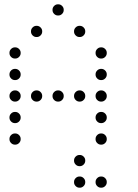

<svg xmlns="http://www.w3.org/2000/svg" viewBox="-20 -696 640 892"><path d="M249 -676Q239 -676 231.5 -668.5Q224 -661 224 -651V-649Q224 -639 231.5 -631.5Q239 -624 249 -624H251Q261 -624 268.5 -631.5Q276 -639 276 -649V-651Q276 -661 268.5 -668.5Q261 -676 251 -676ZM149 -576Q139 -576 131.5 -568.5Q124 -561 124 -551V-549Q124 -539 131.5 -531.5Q139 -524 149 -524H151Q161 -524 168.5 -531.5Q176 -539 176 -549V-551Q176 -561 168.5 -568.5Q161 -576 151 -576ZM349 -576Q339 -576 331.5 -568.5Q324 -561 324 -551V-549Q324 -539 331.5 -531.5Q339 -524 349 -524H351Q361 -524 368.5 -531.5Q376 -539 376 -549V-551Q376 -561 368.5 -568.5Q361 -576 351 -576ZM49 -476Q39 -476 31.5 -468.5Q24 -461 24 -451V-449Q24 -439 31.5 -431.5Q39 -424 49 -424H51Q61 -424 68.5 -431.5Q76 -439 76 -449V-451Q76 -461 68.5 -468.5Q61 -476 51 -476ZM449 -476Q439 -476 431.5 -468.5Q424 -461 424 -451V-449Q424 -439 431.5 -431.5Q439 -424 449 -424H451Q461 -424 468.5 -431.5Q476 -439 476 -449V-451Q476 -461 468.5 -468.5Q461 -476 451 -476ZM49 -376Q39 -376 31.5 -368.5Q24 -361 24 -351V-349Q24 -339 31.5 -331.5Q39 -324 49 -324H51Q61 -324 68.5 -331.5Q76 -339 76 -349V-351Q76 -361 68.5 -368.5Q61 -376 51 -376ZM449 -376Q439 -376 431.5 -368.5Q424 -361 424 -351V-349Q424 -339 431.5 -331.5Q439 -324 449 -324H451Q461 -324 468.5 -331.5Q476 -339 476 -349V-351Q476 -361 468.5 -368.5Q461 -376 451 -376ZM49 -276Q39 -276 31.5 -268.5Q24 -261 24 -251V-249Q24 -239 31.5 -231.5Q39 -224 49 -224H51Q61 -224 68.5 -231.5Q76 -239 76 -249V-251Q76 -261 68.5 -268.5Q61 -276 51 -276ZM149 -276Q139 -276 131.5 -268.5Q124 -261 124 -251V-249Q124 -239 131.5 -231.5Q139 -224 149 -224H151Q161 -224 168.5 -231.5Q176 -239 176 -249V-251Q176 -261 168.5 -268.5Q161 -276 151 -276ZM249 -276Q239 -276 231.5 -268.5Q224 -261 224 -251V-249Q224 -239 231.5 -231.5Q239 -224 249 -224H251Q261 -224 268.5 -231.5Q276 -239 276 -249V-251Q276 -261 268.5 -268.5Q261 -276 251 -276ZM349 -276Q339 -276 331.5 -268.5Q324 -261 324 -251V-249Q324 -239 331.5 -231.5Q339 -224 349 -224H351Q361 -224 368.5 -231.5Q376 -239 376 -249V-251Q376 -261 368.5 -268.5Q361 -276 351 -276ZM449 -276Q439 -276 431.5 -268.5Q424 -261 424 -251V-249Q424 -239 431.5 -231.5Q439 -224 449 -224H451Q461 -224 468.5 -231.5Q476 -239 476 -249V-251Q476 -261 468.5 -268.5Q461 -276 451 -276ZM49 -176Q39 -176 31.5 -168.5Q24 -161 24 -151V-149Q24 -139 31.5 -131.5Q39 -124 49 -124H51Q61 -124 68.5 -131.5Q76 -139 76 -149V-151Q76 -161 68.5 -168.5Q61 -176 51 -176ZM449 -176Q439 -176 431.5 -168.5Q424 -161 424 -151V-149Q424 -139 431.5 -131.5Q439 -124 449 -124H451Q461 -124 468.5 -131.5Q476 -139 476 -149V-151Q476 -161 468.5 -168.5Q461 -176 451 -176ZM49 -76Q39 -76 31.5 -68.5Q24 -61 24 -51V-49Q24 -39 31.5 -31.5Q39 -24 49 -24H51Q61 -24 68.5 -31.5Q76 -39 76 -49V-51Q76 -61 68.5 -68.5Q61 -76 51 -76ZM449 -76Q439 -76 431.5 -68.5Q424 -61 424 -51V-49Q424 -39 431.5 -31.5Q439 -24 449 -24H451Q461 -24 468.5 -31.5Q476 -39 476 -49V-51Q476 -61 468.5 -68.5Q461 -76 451 -76ZM349 24Q339 24 331.5 31.5Q324 39 324 49V51Q324 61 331.5 68.5Q339 76 349 76H351Q361 76 368.5 68.5Q376 61 376 51V49Q376 39 368.5 31.5Q361 24 351 24ZM349 124Q339 124 331.5 131.5Q324 139 324 149V151Q324 161 331.5 168.5Q339 176 349 176H351Q361 176 368.5 168.5Q376 161 376 151V149Q376 139 368.5 131.5Q361 124 351 124ZM449 124Q439 124 431.5 131.5Q424 139 424 149V151Q424 161 431.5 168.5Q439 176 449 176H451Q461 176 468.5 168.5Q476 161 476 151V149Q476 139 468.5 131.5Q461 124 451 124Z"/></svg>

Font: Doto Rounded
Style: Regular
Weight: 400
Monospace: yes
Version: Version 1.000